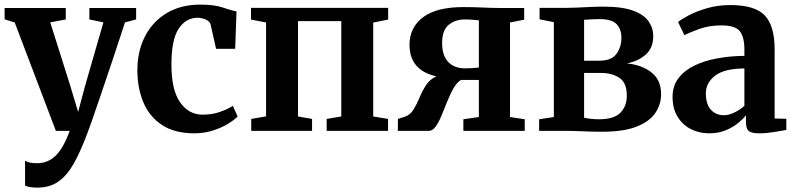

<svg xmlns="http://www.w3.org/2000/svg" viewBox="-24 -582 3536 854"><path d="M142 252.5Q105.5 252.5 87.5 243.5V133Q104.5 144 140.5 144Q190 144 224.5 109.5Q259 75 286 0H224.5L41.5 -482L-3.5 -496V-546.5H268.5V-495.5L199.5 -482.5L289 -199L323.5 -84L354 -198.5L436 -482.5L373.5 -495.5V-546.5H581.5V-495.5L532 -482.5Q504 -396.5 475.8 -312.2Q447.5 -228 423.5 -157.5Q399.5 -87 383.5 -41.2Q367.5 4.5 363.5 13.5Q334.5 91 304.8 144.2Q275 197.5 236.5 225Q198 252.5 142 252.5Z M587 -268.5Q587 -354.5 621.2 -420.8Q655.5 -487 718.2 -524.2Q781 -561.5 867 -561.5Q929.5 -561.5 967.2 -548.5Q1005 -535.5 1028 -531L1022 -365H937L913 -472Q910 -486.5 891.8 -494.8Q873.5 -503 854.5 -503Q803.5 -503 771.2 -455.2Q739 -407.5 738.5 -297.5Q738 -183.5 776.5 -127.8Q815 -72 877 -72Q919.5 -72 954.2 -84.2Q989 -96.5 1011.5 -111L1033 -64Q1019 -49 990.5 -31.5Q962 -14 923.2 -1.5Q884.5 11 840.5 11Q753.5 11 697.5 -25.5Q641.5 -62 614.5 -125Q587.5 -188 587 -268.5Z M1093.5 0V-53L1159.5 -64.5V-482L1092.5 -495V-547H1702.5V-495L1636 -481.5V-64L1702 -53V0H1429V-53L1494 -64V-488H1301.5V-64L1364 -53V0Z M1745.5 0 1746 -53 1776 -62.5Q1800.5 -70.5 1815 -94.2Q1829.5 -118 1841.8 -147.5Q1854 -177 1870.8 -203Q1887.5 -229 1917 -242.5Q1797.5 -269 1797.5 -383Q1797.5 -459.5 1857.2 -505Q1917 -550.5 2037 -550.5Q2082.5 -550.5 2124.5 -548.5Q2166.5 -546.5 2196.5 -546.5H2307.5V-494.5L2244.5 -482V-61.5L2310 -51.5V0H2037V-51.5L2106 -61.5V-226.5H2026.5Q2007.5 -215 1992.8 -188.8Q1978 -162.5 1965.2 -130.5Q1952.5 -98.5 1940.2 -68.8Q1928 -39 1914.2 -19.5Q1900.5 0 1883.5 0ZM2044 -278Q2058 -278 2076.8 -279Q2095.5 -280 2106 -281.5V-491.5Q2094.5 -493 2078 -494.2Q2061.5 -495.5 2042.5 -495.5Q2001.5 -495.5 1972 -471.8Q1942.5 -448 1942.5 -390Q1942.5 -335.5 1969.5 -306.8Q1996.5 -278 2044 -278Z M2654 4Q2614.5 4 2567.8 2Q2521 0 2491 0H2374V-51.5L2439.5 -61.5V-483.5L2376 -496V-547H2495.5Q2514 -547 2542.5 -548.2Q2571 -549.5 2602 -551Q2633 -552.5 2658.5 -552.5Q2743 -552.5 2791.5 -534.8Q2840 -517 2860.8 -487.2Q2881.5 -457.5 2881.5 -421Q2881.5 -369.5 2849 -340Q2816.5 -310.5 2764.5 -300Q2832.5 -293 2874.5 -259.2Q2916.5 -225.5 2916.5 -163.5Q2916.5 -117.5 2890.8 -79.5Q2865 -41.5 2807.5 -18.8Q2750 4 2654 4ZM2574 -312H2642Q2696 -312 2718 -342.5Q2740 -373 2740 -414Q2740 -451.5 2719 -474.2Q2698 -497 2642.5 -497Q2624.5 -497 2607 -496Q2589.5 -495 2574 -494ZM2640.5 -51.5Q2707.5 -51.5 2735.8 -80.8Q2764 -110 2764 -157Q2764 -213 2731.8 -235.2Q2699.5 -257.5 2649 -257.5H2574V-58.5Q2583.5 -56 2602 -53.8Q2620.5 -51.5 2640.5 -51.5Z M2967.5 -151.5Q2967.5 -199 2993 -233.2Q3018.5 -267.5 3063 -289.5Q3107.5 -311.5 3165.2 -322.2Q3223 -333 3287 -333.5V-362.5Q3287 -416.5 3266.8 -442.8Q3246.5 -469 3185 -469Q3129 -469 3086.5 -453.2Q3044 -437.5 3020 -426L2992 -484Q3004.5 -495 3038 -513Q3071.5 -531 3119.8 -545.2Q3168 -559.5 3224.5 -559.5Q3333.5 -559.5 3377.5 -513.5Q3421.5 -467.5 3421.5 -362V-55L3473.5 -53.5V-4Q3456.5 -0.5 3420 5.2Q3383.5 11 3353 11Q3319.5 11 3306.8 1.2Q3294 -8.5 3294 -39.5V-69.5Q3282 -53.5 3259.2 -34.8Q3236.5 -16 3204 -2.5Q3171.5 11 3130.5 11Q3086 11 3049 -7.8Q3012 -26.5 2989.8 -62.8Q2967.5 -99 2967.5 -151.5ZM3196 -69.5Q3217.5 -69.5 3243 -81.8Q3268.5 -94 3287 -111.5V-277.5Q3197 -277 3156.2 -245Q3115.5 -213 3115.5 -167Q3115.5 -119 3137.8 -94.2Q3160 -69.5 3196 -69.5Z"/></svg>

Font: Merriweather Text Regular
Style: Bold
Weight: 700
Designer: Eben Sorkin
Foundry: Eben Sorkin
Version: Version 2.100; ttfautohint (v1.7.19-72a1) -l 8 -r 50 -G 200 